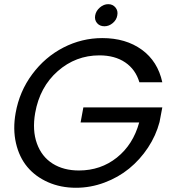

<svg xmlns="http://www.w3.org/2000/svg" viewBox="-20 -886 818 912"><path d="M54.2 -349.1Q72.3 -451.7 133.1 -533.4Q193.8 -615.2 281.2 -660.2Q368.7 -705.1 465.8 -705.1Q577.6 -705.1 653.6 -649.9Q729.5 -594.7 751 -495.1H642.1Q624 -556.2 574.7 -589.6Q525.4 -623 452.1 -623Q339.8 -623 254.4 -548.1Q168.9 -473.1 147 -349.1Q132.8 -267.1 155.3 -204.6Q177.7 -142.1 229.7 -109.1Q281.7 -76.2 355 -76.2Q458.5 -76.2 535.4 -137.7Q612.3 -199.2 641.1 -304.2H362.8L376 -376H751L737.8 -306.2Q720.7 -241.7 682.9 -184.6Q645 -127.4 593.3 -85.2Q541.5 -43 475.8 -18.6Q410.2 5.9 340.8 5.9Q268.1 5.9 208.3 -20.5Q148.4 -46.9 109.9 -93Q71.3 -139.2 55.9 -205.8Q40.5 -272.5 54.2 -349.1ZM476.1 -761.2Q453.6 -761.2 440.9 -776.4Q428.2 -791.5 432.1 -813Q436 -834.5 454.3 -850.3Q472.7 -866.2 494.1 -866.2Q515.6 -866.2 528.6 -850.3Q541.5 -834.5 537.1 -813Q533.7 -791.5 515.6 -776.4Q497.6 -761.2 476.1 -761.2Z"/></svg>

Font: Poppins
Style: Italic
Weight: 400
Italic angle: -10°
Designer: Ninad Kale (Devanagari), Jonny Pinhorn (Latin)
Foundry: Indian Type Foundry
Version: Version 3.200;PS 1.000;hotconv 16.6.54;makeotf.lib2.5.65590